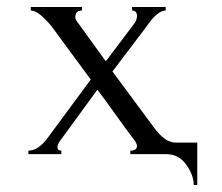

<svg xmlns="http://www.w3.org/2000/svg" viewBox="-20 -440 633 548"><path d="M481 -33H543V88H533Q533 60 511.5 30Q490 0 455 0H352V-10Q371 -10 371 -24Q371 -31 359 -46Q342 -68 308.5 -115Q275 -162 258 -184L155 -43Q144 -29 144 -20Q144 -10 155 -10V0H61V-10Q90 -10 118 -49L239 -213L127 -365Q90 -410 68 -410V-420H214V-410Q195 -410 195 -391Q195 -384 201 -377L282 -265L359 -367Q371 -381 371 -394Q371 -410 357 -410V-420H453V-410Q429 -410 398 -364L301 -236L418 -78Q450 -33 481 -33Z"/></svg>

Font: Forum
Style: Regular
Weight: 400
Designer: Denis Masharov
Foundry: Denis Masharov
Version: Version 1.000